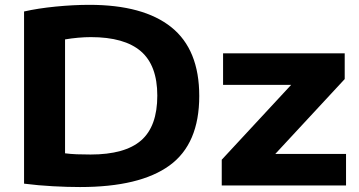

<svg xmlns="http://www.w3.org/2000/svg" viewBox="-20 -767 1484 794"><path d="M311 6.5Q259.5 6.5 199 3.2Q138.5 0 79.5 -7.5V-719.5Q136.5 -732.5 210.2 -739.8Q284 -747 349.5 -747Q573 -747 688.5 -654.5Q804 -562 804 -370Q804 -172 681.2 -82.8Q558.5 6.5 311 6.5ZM354.5 -128Q496.5 -128 563.5 -186.2Q630.5 -244.5 630.5 -371.5Q630.5 -496.5 562.5 -555Q494.5 -613.5 355.5 -613.5Q331 -613.5 303 -611Q275 -608.5 249 -604V-133Q272 -130 297.2 -129Q322.5 -128 354.5 -128ZM897 0V-106.5L1184 -416H902.5V-546.5H1405.5V-440L1118.5 -130.5H1411V0Z"/></svg>

Font: Encode Sans Expanded
Style: Bold
Weight: 700
Width: 7
Designer: Multiple Designers
Foundry: Impallari Type
Version: Version 3.000; ttfautohint (v1.8.3) -l 8 -r 50 -G 200 -x 14 